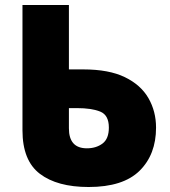

<svg xmlns="http://www.w3.org/2000/svg" viewBox="-20 -734 679 769"><path d="M335 15Q209 15 139.5 -38Q70 -91 70 -212V-714H256V-456H314Q416 -456 480 -425Q544 -394 574.5 -341Q605 -288 605 -223Q605 -115 539 -50Q473 15 335 15ZM328 -140Q365 -140 390.5 -159Q416 -178 416 -223Q416 -273 381.5 -287Q347 -301 288 -301H256V-220Q256 -140 328 -140Z"/></svg>

Font: Noto Sans SemiCondensed Black
Style: Regular
Weight: 900
Width: 4
Designer: Monotype Design Team
Foundry: Monotype Imaging Inc.
Version: Version 2.013; ttfautohint (v1.8.4.7-5d5b)